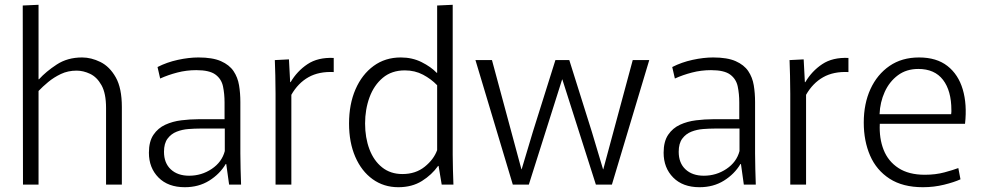

<svg xmlns="http://www.w3.org/2000/svg" viewBox="-20 -771 4098 802"><path d="M75 -748 141 -751V-440H143Q172 -472 217 -501.5Q262 -531 323 -531Q361 -531 399.5 -512Q438 -493 463.5 -448Q489 -403 489 -324V0H423V-320Q423 -381 404 -415Q385 -449 356.5 -462.5Q328 -476 300 -476Q264 -476 234.5 -462Q205 -448 181.5 -428.5Q158 -409 141 -391V0H76Z M752 11Q682 11 642 -29.5Q602 -70 602 -133Q602 -180 621 -208Q640 -236 670.5 -250Q701 -264 737.5 -268.5Q774 -273 808 -273H918V-343Q918 -379 911.5 -410Q905 -441 880 -459.5Q855 -478 800 -478Q759 -478 720.5 -468Q682 -458 649 -443L638 -491Q677 -511 723 -521Q769 -531 809 -531Q868 -531 903 -515.5Q938 -500 955.5 -474Q973 -448 978.5 -415Q984 -382 984 -345V-130Q984 -101 985 -65Q986 -29 987 0H937L925 -86H923Q898 -44 854 -16.5Q810 11 752 11ZM770 -37Q822 -37 864.5 -65.5Q907 -94 919 -140V-234H815Q793 -234 767 -232Q741 -230 718 -221Q695 -212 680 -192Q665 -172 665 -137Q665 -90 693.5 -63.5Q722 -37 770 -37Z M1131 0V-379Q1131 -423 1130 -456Q1129 -489 1128 -520L1187 -523L1192 -428H1194Q1221 -474 1264.5 -503Q1308 -532 1374 -529V-470Q1312 -473 1268.5 -448.5Q1225 -424 1197 -375V0Z M1644 11Q1583 11 1536.5 -22.5Q1490 -56 1464 -116Q1438 -176 1438 -255Q1438 -336 1465 -398Q1492 -460 1540.5 -495.5Q1589 -531 1654 -531Q1702 -531 1741 -511.5Q1780 -492 1804 -467H1806V-748L1871 -751V-124Q1871 -95 1872 -61.5Q1873 -28 1874 0H1825L1812 -78H1810Q1784 -41 1742.5 -15Q1701 11 1644 11ZM1661 -44Q1716 -44 1754 -74.5Q1792 -105 1806 -144V-415Q1781 -441 1747 -459Q1713 -477 1671 -477Q1616 -477 1579 -446Q1542 -415 1523.5 -364.5Q1505 -314 1505 -255Q1505 -196 1523 -148Q1541 -100 1576 -72Q1611 -44 1661 -44Z M1966 -520H2035L2158 -64H2159L2206 -221L2300 -520H2358L2452 -221L2499 -64H2500L2623 -520H2692L2536 0H2469L2329 -439H2328L2189 0H2122Z M2902 11Q2832 11 2792 -29.5Q2752 -70 2752 -133Q2752 -180 2771 -208Q2790 -236 2820.5 -250Q2851 -264 2887.5 -268.5Q2924 -273 2958 -273H3068V-343Q3068 -379 3061.5 -410Q3055 -441 3030 -459.5Q3005 -478 2950 -478Q2909 -478 2870.5 -468Q2832 -458 2799 -443L2788 -491Q2827 -511 2873 -521Q2919 -531 2959 -531Q3018 -531 3053 -515.5Q3088 -500 3105.5 -474Q3123 -448 3128.5 -415Q3134 -382 3134 -345V-130Q3134 -101 3135 -65Q3136 -29 3137 0H3087L3075 -86H3073Q3048 -44 3004 -16.5Q2960 11 2902 11ZM2920 -37Q2972 -37 3014.5 -65.5Q3057 -94 3069 -140V-234H2965Q2943 -234 2917 -232Q2891 -230 2868 -221Q2845 -212 2830 -192Q2815 -172 2815 -137Q2815 -90 2843.5 -63.5Q2872 -37 2920 -37Z M3281 0V-379Q3281 -423 3280 -456Q3279 -489 3278 -520L3337 -523L3342 -428H3344Q3371 -474 3414.5 -503Q3458 -532 3524 -529V-470Q3462 -473 3418.5 -448.5Q3375 -424 3347 -375V0Z M3835 11Q3751 11 3696 -24.5Q3641 -60 3614.5 -121Q3588 -182 3588 -259Q3588 -338 3616 -399Q3644 -460 3695.5 -495.5Q3747 -531 3819 -531Q3892 -531 3937.5 -495.5Q3983 -460 4001.5 -397.5Q4020 -335 4011 -254H3655Q3652 -193 3671 -145Q3690 -97 3733 -69Q3776 -41 3843 -41Q3888 -41 3925 -51Q3962 -61 3983 -69L3992 -22Q3966 -10 3923.5 0.5Q3881 11 3835 11ZM3816 -483Q3766 -483 3730.5 -456.5Q3695 -430 3675.5 -387Q3656 -344 3654 -294H3953Q3954 -299 3954 -303.5Q3954 -308 3954 -311Q3954 -392 3919 -437.5Q3884 -483 3816 -483Z"/></svg>

Font: Murecho Light
Style: Regular
Weight: 300
Designer: Neil Summerour
Foundry: Positype
Version: Version 1.010; ttfautohint (v1.8.3)